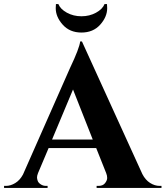

<svg xmlns="http://www.w3.org/2000/svg" viewBox="-48 -924 814 944"><path d="M479 -884Q479 -841 444.5 -802.5Q410 -764 352.5 -764Q295 -764 260.5 -802.5Q226 -841 226 -884Q226 -894 227 -904H239Q249 -879 281 -861.5Q313 -844 352.5 -844Q392 -844 424 -861.5Q456 -879 466 -904H478Q479 -894 479 -884ZM737 -10H746V0H427V-10H436Q458 -10 468.5 -23.5Q479 -37 479 -49Q479 -61 474 -73L425 -196H191L139 -73Q134 -60 134 -52Q134 -44 137.5 -34.5Q141 -25 152.5 -17.5Q164 -10 178 -10H186V0H-28V-10H-19Q4 -10 27 -24Q50 -38 65 -66L296 -589Q343 -688 346 -720H355L652 -68Q667 -39 690 -24.5Q713 -10 737 -10ZM208 -238H408L311 -484Z"/></svg>

Font: Cinzel Decorative
Style: Bold
Weight: 700
Version: Version 1.002;PS 001.002;hotconv 1.0.56;makeotf.lib2.0.21325